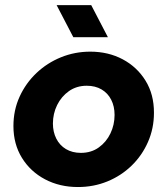

<svg xmlns="http://www.w3.org/2000/svg" viewBox="-20 -730 663 762"><path d="M289.3 12.3Q217 12.3 159 -18.2Q101 -48.7 67.2 -103.3Q33.3 -158 33.3 -229.7Q33.3 -292.7 57.8 -346.3Q82.3 -400 124.7 -440.2Q167 -480.3 222 -502.7Q277 -525 338.3 -525Q410 -525 467.2 -494.5Q524.3 -464 557.8 -409.5Q591.3 -355 591 -282.3Q591 -220.3 567.3 -166.5Q543.7 -112.7 502.2 -72.5Q460.7 -32.3 406.2 -10Q351.7 12.3 289.3 12.3ZM301 -123.3Q342 -123.3 372 -144.8Q402 -166.3 418.3 -200.5Q434.7 -234.7 434.7 -273.7Q434.7 -308 421.3 -334.2Q408 -360.3 383.2 -375Q358.3 -389.7 324.3 -389.7Q284 -389.7 253.8 -368.5Q223.7 -347.3 206.8 -313.2Q190 -279 190 -239.7Q190 -206.7 203.3 -180Q216.7 -153.3 241.8 -138.3Q267 -123.3 301 -123.3ZM271 -582.3 204.7 -709.7H342L408.3 -582.3Z"/></svg>

Font: MuseoModerno Thin
Style: Italic
Weight: 100
Italic angle: -9°
Designer: Pablo Cosgaya, Héctor Gatti, Marcela Romero, and the Authors of The MuseoModerno Project.
Foundry: Omnibus-Type Team
Version: Version 1.003